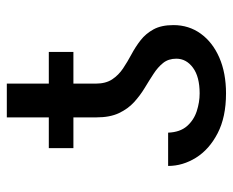

<svg xmlns="http://www.w3.org/2000/svg" viewBox="-82 -614 706 583"><g transform="rotate(-90 271.5 -323.0)"><path d="M384.3 -141.1Q384.3 -165 371.3 -181.2Q358.4 -197.3 338.1 -210.4Q317.9 -223.6 295.2 -237.3Q272.5 -251 252.2 -269.5Q231.9 -288.1 219 -315.4Q206.1 -342.8 206.1 -383.3V-655.8H308.6V-385.7Q308.6 -355.5 321.5 -335.9Q334.5 -316.4 354.5 -303Q374.5 -289.6 397.5 -277.3Q420.4 -265.1 440.4 -249.5Q460.4 -233.9 473.4 -210.2Q486.3 -186.5 486.3 -149.9Q486.3 -103 460.2 -66.9Q434.1 -30.8 387.5 -10.5Q340.8 9.8 278.8 9.8Q207 9.8 158 -15.6Q108.9 -41 83.7 -81.3Q58.6 -121.6 58.6 -166H159.7Q161.1 -129.9 179.4 -108.9Q197.8 -87.9 224.9 -79.1Q252 -70.3 278.8 -70.3Q329.6 -70.3 356.9 -90.6Q384.3 -110.8 384.3 -141.1ZM404.8 -528.3V-453.6H112.8V-528.3Z"/></g></svg>

Font: Adwaita Sans
Style: Regular
Weight: 400
Designer: Rasmus Andersson
Foundry: rsms
Version: Version 4.001;git-9221beed3